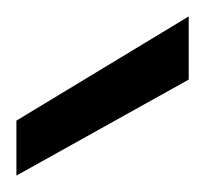

<svg xmlns="http://www.w3.org/2000/svg" viewBox="-125 -767 250 234"><path d="M-105 -553V-620L105 -747V-670Z"/></svg>

Font: Rethink Sans
Style: Regular
Weight: 400
Designer: The Rethink Sans project authors (Hans Thiessen). DM Sans designed by Colophon Foundry.
Foundry: Rethink Communications LLC
Version: Version 1.001